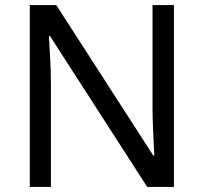

<svg xmlns="http://www.w3.org/2000/svg" viewBox="-20 -734 800 754"><path d="M663 0H558L176 -593H172Q174 -558 177 -506Q180 -454 180 -399V0H97V-714H201L582 -123H586Q585 -139 583.5 -171Q582 -203 580.5 -241Q579 -279 579 -311V-714H663Z"/></svg>

Font: Noto Sans Glagolitic
Style: Regular
Weight: 400
Designer: Monotype Design Team
Foundry: Monotype Imaging Inc.
Version: Version 2.004; ttfautohint (v1.8.4.7-5d5b)